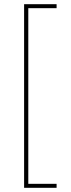

<svg xmlns="http://www.w3.org/2000/svg" viewBox="-20 -740 340 916"><path d="M95 156H250V137H115V-701H250V-720H95Z"/></svg>

Font: Fixel Variable
Style: Regular
Weight: 100
Width: 3
Designer: AlfaBravo + MacPaw
Foundry: Kyrylo Tkachov, Marchela Mozhyna, Serhii Makarenko, Maria Weinstein, Zakhar Kryvoshyya
Version: Version 1.211